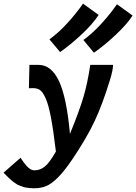

<svg xmlns="http://www.w3.org/2000/svg" viewBox="-87 -851 749 1055"><path d="M371.1 -631.3Q418 -664.6 467.8 -718.5Q517.6 -772.5 555.7 -827.6Q569.8 -817.4 598.6 -796.6Q627.4 -775.9 641.6 -765.6Q609.9 -716.8 547.6 -658.4Q485.4 -600.1 429.2 -561.5Q419.4 -573.2 400.1 -596.4Q380.9 -619.6 371.1 -631.3ZM184.6 -634.8Q231.4 -668 281.2 -721.9Q331.1 -775.9 369.1 -831.1Q383.3 -820.8 411.9 -800Q440.4 -779.3 455.1 -769Q423.3 -719.7 361.1 -661.6Q298.8 -603.5 243.2 -564.9Q233.4 -576.7 213.9 -599.9Q194.3 -623 184.6 -634.8ZM26.4 15.6 31.2 23.9Q36.6 32.2 43.7 41.7Q50.8 51.3 59.8 61.5Q68.8 71.8 79.8 78.4Q90.8 85 101.1 85Q133.8 85 159.4 64Q185.1 43 220.2 -18.1Q206.5 -133.8 193.1 -204.8Q179.7 -275.9 163.8 -310.8Q147.9 -345.7 132.8 -356.2Q117.7 -366.7 93.8 -366.7Q76.7 -366.7 71.8 -366.2Q72.3 -387.7 73.2 -430.4Q74.2 -473.1 74.7 -494.6H124Q195.3 -494.6 237.3 -405Q279.3 -315.4 297.4 -115.2Q350.6 -246.1 372.1 -319.6Q393.6 -393.1 409.2 -494.6H534.2Q534.2 -465.8 516.6 -409.7Q476.1 -277.3 432.6 -184.8Q389.2 -92.3 309.1 26.4Q265.6 90.3 230.7 125Q195.8 159.7 166.5 171.6Q137.2 183.6 99.1 183.6Q85.9 183.6 74 182.1Q62 180.7 52.7 179.2Q43.5 177.7 32.7 173.1Q22 168.5 15.6 166.5Q9.3 164.6 -0.7 157.2Q-10.7 149.9 -14.6 147.5Q-18.6 145 -28.8 135.5Q-39.1 126 -41.3 124Q-43.5 122.1 -54.7 110.6Q-65.9 99.1 -67.4 97.7Z"/></svg>

Font: Fantasque Sans Mono
Style: Bold Italic
Weight: 700
Italic angle: -11°
Monospace: yes
Designer: Jany Belluz
Version: Version 1.7.1